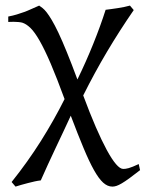

<svg xmlns="http://www.w3.org/2000/svg" viewBox="-20 -489 526 694"><path d="M486.3 126Q463.4 144 447.5 155.5Q431.6 167 420.4 173.6Q409.2 180.2 401.1 182.9Q393.1 185.5 386.2 185.5Q368.7 185.5 352.8 171.1Q336.9 156.7 319.6 125.7Q302.2 94.7 282 46.1Q261.7 -2.4 235.8 -70.8Q224.6 -46.4 210.7 -16.8Q196.8 12.7 182.1 43.7Q167.5 74.7 153.3 105.5Q139.2 136.2 127.4 163.1Q117.7 164.1 105.7 166.7Q93.8 169.4 81.3 172.6Q68.8 175.8 56.9 179.2Q44.9 182.6 36.1 185.5L22 168.9Q80.1 96.2 127.7 20.8Q175.3 -54.7 213.4 -130.9Q185.5 -207 163.6 -258.3Q141.6 -309.6 123.5 -341.3Q105.5 -373 90.1 -387.9Q74.7 -402.8 60.1 -407.2Q54.2 -408.7 45.9 -409.4Q37.6 -410.2 29.3 -410.2Q20 -410.2 9.8 -409.7V-429.2Q27.3 -432.6 41 -436.8Q54.7 -440.9 67.4 -445.6Q80.1 -450.2 92.8 -456.1Q105.5 -461.9 121.6 -468.8Q127.4 -464.8 134 -459.7Q140.6 -454.6 148.7 -444.3Q156.7 -434.1 167.2 -416.5Q177.7 -398.9 191.2 -370.6Q204.6 -342.3 221.4 -301Q238.3 -259.8 259.8 -201.7Q291 -265.6 317.1 -330.6Q343.3 -395.5 361.8 -453.6Q371.1 -454.6 382.6 -456.3Q394 -458 406 -459.7Q418 -461.4 429.4 -463.9Q440.9 -466.3 449.7 -468.8L463.4 -452.6Q411.6 -377.4 366.7 -301.8Q321.8 -226.1 280.8 -144Q304.7 -79.6 326.2 -30Q347.7 19.5 366 53.2Q384.3 86.9 399.2 104.2Q414.1 121.6 425.3 121.6Q429.2 121.6 433.8 121.1Q438.5 120.6 445.1 118.7Q451.7 116.7 460.4 113.3Q469.2 109.9 481.4 104Z"/></svg>

Font: Noto Serif Devanagari
Style: Bold
Weight: 700
Designer: Monotype Design Team
Foundry: Monotype Imaging Inc.
Version: Version 1.01